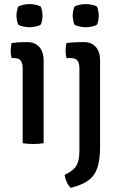

<svg xmlns="http://www.w3.org/2000/svg" viewBox="-20 -704 589 944"><path d="M194.5 0Q184 2 170.8 3Q157.5 4 143.5 4Q129.5 4 116 3Q102.5 2 91.5 0V-366.5Q91.5 -393 82.2 -405.8Q73 -418.5 48.5 -418.5H37Q32.5 -437 32.5 -455Q32.5 -464 33.5 -473.2Q34.5 -482.5 37 -492.5Q56 -495 72.8 -496Q89.5 -497 100.5 -497H113.5Q151.5 -497 173 -473.2Q194.5 -449.5 194.5 -408.5ZM61 -627Q61 -638 63.2 -650.2Q65.5 -662.5 70 -672Q79 -677 94.8 -680.5Q110.5 -684 125 -684Q139 -684 155.5 -680.5Q172 -677 180 -672Q184.5 -662.5 186.8 -650Q189 -637.5 189 -627Q189 -616.5 186.8 -604Q184.5 -591.5 180 -582.5Q173 -577.5 156 -573.8Q139 -570 125 -570Q110.5 -570 94.5 -573.5Q78.5 -577 70 -582.5Q65.5 -591.5 63.2 -604Q61 -616.5 61 -627ZM472 19.5Q472 79 459.5 118.5Q447 158 415.8 181.8Q384.5 205.5 328 219.5Q317 209.5 308.8 192.5Q300.5 175.5 297.5 156Q326 142 341.8 127.5Q357.5 113 364 90.8Q370.5 68.5 370.5 32.5V-366.5Q370.5 -393 361 -405.8Q351.5 -418.5 327 -418.5H306.5Q302.5 -437 302.5 -455Q302.5 -464 303.5 -473.2Q304.5 -482.5 306.5 -492.5Q327 -495 347.5 -496Q368 -497 380 -497H393.5Q430 -497 451 -473.2Q472 -449.5 472 -408.5ZM337.5 -627Q337.5 -638 339.8 -650.2Q342 -662.5 346.5 -672Q355.5 -677 371.2 -680.5Q387 -684 401.5 -684Q415.5 -684 432 -680.5Q448.5 -677 456.5 -672Q461 -662.5 463.2 -650Q465.5 -637.5 465.5 -627Q465.5 -616.5 463.2 -604Q461 -591.5 456.5 -582.5Q449.5 -577.5 432.5 -573.8Q415.5 -570 401.5 -570Q387 -570 371 -573.5Q355 -577 346.5 -582.5Q342 -591.5 339.8 -604Q337.5 -616.5 337.5 -627Z"/></svg>

Font: Signika Light
Style: Regular
Weight: 400
Version: Version 2.003;gftools[0.9.32]